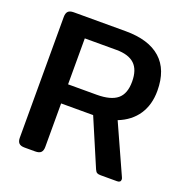

<svg xmlns="http://www.w3.org/2000/svg" viewBox="-123 -793 879 907"><g transform="rotate(20 316.5 -340.0)"><path d="M59 -36V-643Q59 -662 67.5 -671Q76 -680 96 -680H357Q473 -680 533.5 -626Q594 -572 594 -466Q594 -396 561 -346.5Q528 -297 465 -272L576 -26Q579 -20 579 -15Q579 0 561 0H479Q466 0 460 -3.5Q454 -7 449 -18L348 -255H187V-36Q187 -18 178.5 -9Q170 0 149 0H96Q76 0 67.5 -9Q59 -18 59 -36ZM331 -351Q401 -351 434 -378Q467 -405 467 -466Q467 -526 437 -554Q407 -582 346 -582H187V-351Z"/></g></svg>

Font: Mitr
Style: Regular
Weight: 400
Designer: Thanarat Vachiruckul
Foundry: Cadson Demak
Version: Version 1.002